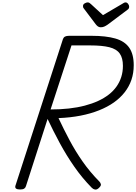

<svg xmlns="http://www.w3.org/2000/svg" viewBox="-20 -1563 1133 1598"><path d="M147 14Q125 14 114.5 7Q104 0 108 -16L504 -1238Q509 -1252 521 -1258.5Q533 -1265 555 -1265H742Q862 -1265 940 -1242.5Q1018 -1220 1055.5 -1166Q1093 -1112 1093 -1020Q1093 -955 1074 -899Q1055 -843 1018 -795.5Q981 -748 928 -710.5Q875 -673 805 -645Q735 -617 650.5 -600.5Q566 -584 467 -580Q511 -486 559.5 -395Q608 -304 668.5 -217.5Q729 -131 808 -51Q816 -43 819.5 -29.5Q823 -16 800 4Q785 17 770.5 14.5Q756 12 744 0Q665 -80 598.5 -175.5Q532 -271 477 -373Q422 -475 376 -573L196 -14Q192 0 181 7Q170 14 147 14ZM401 -652Q483 -652 554 -660Q625 -668 686 -684Q747 -700 797 -723Q847 -746 885.5 -776Q924 -806 950 -843Q976 -880 989.5 -923Q1003 -966 1003 -1015Q1003 -1080 976.5 -1117.5Q950 -1155 890 -1170Q830 -1185 732 -1185H575ZM1025 -1543Q1037 -1543 1046 -1531Q1055 -1519 1055 -1508Q1055 -1499 1052 -1493.5Q1049 -1488 1044 -1484L876 -1358Q860 -1347 847 -1341.5Q834 -1336 818 -1336Q805 -1336 795 -1343Q785 -1350 776 -1362L678 -1492Q672 -1499 671.5 -1504.5Q671 -1510 671 -1514Q671 -1527 685 -1535Q699 -1543 709 -1543Q719 -1543 725 -1538.5Q731 -1534 738 -1528L837 -1437L994 -1529Q1001 -1533 1009 -1538Q1017 -1543 1025 -1543Z"/></svg>

Font: Playwrite NL
Style: Regular
Weight: 400
Designer: Veronika Burian, José Scaglione
Foundry: TypeTogether
Version: Version 1.002